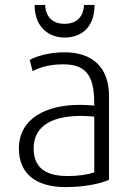

<svg xmlns="http://www.w3.org/2000/svg" viewBox="-20 -752 543 782"><path d="M57 -147C57 -44 127 10 247 10C323 10 391 -4 424 -20V-361C424 -478 356 -539 243 -539C178 -539 126 -522 101 -508L113 -462C135 -474 174 -490 238 -490C345 -490 364 -426 364 -322C351 -323 329 -325 306 -325C165 -325 57 -268 57 -147ZM313 -280C333 -280 349 -278 364 -277V-50C338 -41 300 -35 256 -35C170 -35 117 -66 117 -147C117 -250 209 -280 313 -280ZM121 -732C121 -640 180 -599 243 -599C310 -599 365 -639 365 -732H322C322 -713 314 -655 243 -655C172 -655 164 -713 164 -732Z"/></svg>

Font: Repo Light
Style: Regular
Weight: 300
Designer: Stefan Peev
Foundry: Context Ltd
Version: Version 001.502